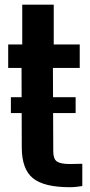

<svg xmlns="http://www.w3.org/2000/svg" viewBox="-20 -790 385 820"><path d="M278 9.5Q167.5 9.5 120.5 -29Q73.5 -67.5 73 -158.5L72 -500H15V-600H75V-770H209.5V-600H320.5V-500H206L207.5 -143Q207.5 -111 223.2 -100.2Q239 -89.5 278.5 -89.5Q292 -89.5 304.2 -90Q316.5 -90.5 331.5 -90.5V4.5Q319.5 6.5 306.5 8Q293.5 9.5 278 9.5ZM26.5 -375H303V-307H26.5Z"/></svg>

Font: Big Shoulders Text Thin ExtraBold
Style: Regular
Weight: 800
Version: Version 2.002